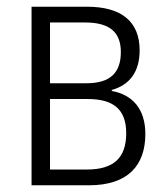

<svg xmlns="http://www.w3.org/2000/svg" viewBox="-20 -552 498 572"><path d="M396 -402C396 -487 343 -532 239 -532H74V0H245C361 0 413 -59 413 -153C413 -228 374 -270 313 -281V-284C367 -299 396 -339 396 -402ZM340 -397C340 -335 308 -304 238 -304H129V-485H234C309 -485 340 -454 340 -397ZM356 -155C356 -81 318 -47 239 -47H129V-257H241C316 -257 356 -228 356 -155Z"/></svg>

Font: Noto Sans Display SemiCondensed Light
Style: Regular
Weight: 300
Width: 4
Designer: Monotype Design Team
Foundry: Monotype Imaging Inc.
Version: Version 1.900